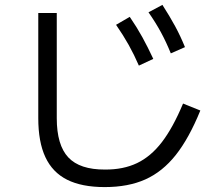

<svg xmlns="http://www.w3.org/2000/svg" viewBox="-20 -762 904 781"><path d="M135.7 -281.2V-709H210.9V-281.2Q210.9 -171.9 257.8 -121.8Q304.7 -71.8 407.2 -72.3Q481.4 -71.8 537.6 -98.6Q593.8 -125.5 638.7 -184.1Q683.6 -242.7 724.6 -340.8L794.9 -312.5Q749 -199.7 695.1 -131.6Q641.1 -63.5 571.3 -32.2Q501.5 -1 406.2 -1Q312.5 -1 252.9 -31Q193.4 -61 164.6 -122.8Q135.7 -184.6 135.7 -281.2ZM452.1 -661.1 507.8 -693.4Q536.6 -651.4 559.1 -610.6Q581.5 -569.8 603.5 -522.5L544.9 -495.1Q525.9 -539.1 503.7 -578.9Q481.4 -618.7 452.1 -661.1ZM584 -711.9 640.6 -742.2Q670.4 -695.8 692.4 -655.3Q714.4 -614.7 732.4 -570.3L674.8 -544.9Q656.2 -590.8 634.5 -630.9Q612.8 -670.9 584 -711.9Z"/></svg>

Font: Pretendard GOV
Style: Regular
Weight: 400
Designer: Base glyphs from Inter by Rasmus Andersson; Hangeul glyphs from Noto Sans CJK(Source Han Sans) by Jang Soo-young and Kan
Foundry: Kil Hyung-jin
Version: Version 1.309